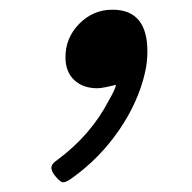

<svg xmlns="http://www.w3.org/2000/svg" viewBox="-20 -182 396 396"><path d="M115 -64Q115 -104 143.5 -133Q172 -162 212 -162Q284 -162 284 -76Q284 -53 279 -32Q265 29 225.5 86.5Q186 144 129 185Q117 194 110 194Q105 194 95.5 183Q86 172 86 164Q86 156 98 148Q167 97 204 26Q219 0 219 -7Q191 0 181 0Q151 0 133 -17Q115 -34 115 -64Z"/></svg>

Font: KaTeX_Main
Style: Bold Italic
Weight: 700
Version: Version 1.1; ttfautohint (v1.3)